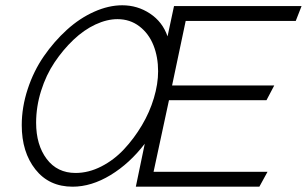

<svg xmlns="http://www.w3.org/2000/svg" viewBox="-20 -704 1157 724"><path d="M559.1 -56.2 617.2 -326.2H984.9L1014.2 -381.8H628.9L680.2 -625H1095.2L1117.2 -681.2H636.2L611.8 -566.9Q592.8 -621.6 545.7 -652.8Q498.5 -684.1 440.9 -684.1Q389.6 -684.1 335 -659.7Q280.3 -635.3 232.2 -591.6Q184.1 -547.9 145.5 -492.2Q106.9 -436.5 84.5 -368.2Q62 -299.8 62 -231.9Q62 -130.4 113.5 -65.2Q165 0 253.9 0Q324.7 0 397 -43.9Q469.2 -87.9 525.9 -162.1L492.2 0H958L988.8 -56.2ZM265.1 -51.8Q195.8 -51.8 156 -104.7Q116.2 -157.7 116.2 -241.2Q116.2 -301.8 135 -361.6Q153.8 -421.4 185.8 -469Q217.8 -516.6 257.1 -554Q296.4 -591.3 339.8 -611.6Q383.3 -631.8 422.9 -631.8Q470.2 -631.8 505.6 -604.7Q541 -577.6 558.6 -533.4Q576.2 -489.3 576.2 -435.1Q576.2 -387.7 560.3 -334.2Q544.4 -280.8 514.9 -231.2Q485.4 -181.6 447.5 -141.1Q409.7 -100.6 361.8 -76.2Q314 -51.8 265.1 -51.8Z"/></svg>

Font: Comic Neue Angular
Style: Italic
Weight: 400
Italic angle: -12°
Designer: Craig Rozynski
Foundry: Craig Rozynski
Version: Version 2.003